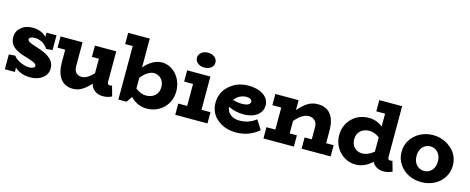

<svg xmlns="http://www.w3.org/2000/svg" viewBox="-36 -1326 4806 1965"><g transform="rotate(15 2366.5 -343.5)"><path d="M290 -297.9Q380.9 -271 427.5 -230Q474.1 -189 474.1 -127Q474.1 -65.9 423.3 -25.9Q372.6 14.2 293.9 14.2Q192.4 14.2 128.9 -43.9V1H22.9V-155.8L89.8 -161.1Q113.8 -126.5 164.8 -104.2Q215.8 -82 256.8 -82Q285.2 -82 300.5 -90.1Q315.9 -98.1 315.9 -112.8Q315.9 -122.6 308.1 -130.6Q300.3 -138.7 273.2 -150.4Q246.1 -162.1 196.8 -175.8Q105.5 -201.2 62.7 -240Q20 -278.8 20 -340.8Q20 -400.4 67.1 -442.1Q114.3 -483.9 189.9 -483.9Q279.3 -483.9 337.9 -426.8V-471.2H443.8V-314.9L377.9 -309.1Q325.2 -388.2 235.8 -388.2Q209 -388.2 193.6 -379.9Q178.2 -371.6 178.2 -357.9Q178.2 -343.3 201.7 -330.3Q225.1 -317.4 290 -297.9Z M1126 -121.1 1155.8 -14.2Q1115.2 7.8 1063 7.8Q1012.7 7.8 976.8 -17.3Q940.9 -42.5 929.7 -88.9Q880.9 -35.6 837.9 -10.7Q794.9 14.2 746.6 14.2Q660.6 14.2 614.3 -46.1Q567.9 -106.4 567.9 -222.2V-352.1H486.8V-471.2H719.7V-222.2Q719.7 -127 803.7 -127Q857.9 -127 924.8 -198.2V-352.1H850.6V-471.2H1076.7V-146Q1076.7 -117.2 1102.1 -117.2Q1116.2 -117.2 1126 -121.1Z M1559.6 -482.9Q1602.5 -482.9 1642.1 -464.1Q1681.6 -445.3 1711.2 -412.8Q1740.7 -380.4 1758.5 -333.7Q1776.4 -287.1 1776.4 -234.9Q1776.4 -128.4 1705.1 -57.1Q1633.8 14.2 1523.4 14.2Q1428.7 14.2 1354.5 -62L1311.5 0H1225.6V-566.9H1145.5V-686H1374.5V-379.9Q1414.6 -428.7 1463.1 -455.8Q1511.7 -482.9 1559.6 -482.9ZM1484.4 -112.8Q1545.9 -112.8 1581.8 -147Q1617.7 -181.2 1617.7 -236.8Q1617.7 -289.1 1586.7 -322.8Q1555.7 -356.4 1504.4 -356Q1474.1 -355 1439.9 -332.8Q1405.8 -310.5 1374.5 -271V-155.8Q1433.6 -112.8 1484.4 -112.8Z M1988.3 -543.9Q1947.3 -543.9 1919.2 -566.2Q1891.1 -588.4 1891.1 -621.1Q1891.1 -655.8 1919.2 -678.5Q1947.3 -701.2 1988.3 -701.2Q2031.7 -701.2 2059.6 -678.7Q2087.4 -656.2 2087.4 -621.1Q2087.4 -587.9 2059.6 -565.9Q2031.7 -543.9 1988.3 -543.9ZM2074.2 -119.1H2169.4V0H1828.1V-119.1H1922.4V-352.1H1828.1V-471.2H2074.2Z M2651.9 -172.9 2713.9 -74.2Q2611.3 14.2 2471.2 14.2Q2428.7 14.2 2388.4 4.4Q2348.1 -5.4 2313 -25.6Q2277.8 -45.9 2251.2 -74.2Q2224.6 -102.5 2209.2 -141.8Q2193.8 -181.2 2193.8 -227.1Q2193.8 -272.5 2209 -313.2Q2224.1 -354 2250.7 -384.5Q2277.3 -415 2312.5 -437.5Q2347.7 -460 2389.2 -471.4Q2430.7 -482.9 2474.1 -482.9Q2573.2 -482.9 2635 -441.4Q2696.8 -399.9 2696.8 -330.1Q2696.8 -283.2 2668.2 -249.5Q2639.6 -215.8 2595.9 -200.4Q2552.2 -185.1 2500 -185.1Q2416 -185.1 2338.9 -221.2Q2343.3 -169.9 2382.1 -141.4Q2420.9 -112.8 2477.1 -112.8Q2574.7 -112.8 2651.9 -172.9ZM2485.8 -366.2Q2448.7 -366.2 2414.6 -348.1Q2380.4 -330.1 2359.9 -300.8Q2407.2 -285.2 2460.9 -285.2Q2502 -285.6 2523.4 -297.6Q2544.9 -309.6 2544.9 -330.1Q2544.9 -346.2 2528.8 -356.2Q2512.7 -366.2 2485.8 -366.2Z M3395 -119.1H3474.6V0H3167V-119.1H3242.7V-250Q3242.7 -289.6 3219 -315.2Q3195.3 -340.8 3153.8 -340.8Q3083.5 -340.8 3008.8 -251V-119.1H3085V0H2762.7V-119.1H2856.9V-352.1H2762.7V-471.2H3008.8V-366.2Q3061 -427.2 3107.9 -455.1Q3154.8 -482.9 3210.9 -482.9Q3301.3 -482.9 3348.1 -424.1Q3395 -365.2 3395 -250Z M4096.7 -121.1 4127.4 -14.2Q4086.9 7.8 4033.7 7.8Q3994.1 7.8 3962.4 -10Q3930.7 -27.8 3914.6 -61Q3834 14.2 3738.8 14.2Q3677.2 14.2 3623 -17.6Q3568.8 -49.3 3535.6 -106.7Q3502.4 -164.1 3502.4 -232.9Q3502.4 -340.3 3573.7 -411.6Q3645 -482.9 3754.4 -482.9Q3832.5 -482.9 3899.4 -431.2V-566.9H3806.6V-686H4048.3V-146Q4048.3 -117.2 4072.8 -117.2Q4086.9 -117.2 4096.7 -121.1ZM3661.6 -232.9Q3661.6 -180.2 3694.1 -146.2Q3726.6 -112.3 3782.7 -112.8Q3835 -114.3 3899.4 -164.1V-316.9Q3842.8 -356 3794.4 -356Q3732.9 -356 3697.3 -322.3Q3661.6 -288.6 3661.6 -232.9Z M4435.1 14.2Q4364.3 14.2 4302.7 -15.9Q4241.2 -45.9 4202.1 -103.5Q4163.1 -161.1 4163.1 -233.9Q4163.1 -307.1 4202.1 -365Q4241.2 -422.9 4302.7 -452.9Q4364.3 -482.9 4435.1 -482.9Q4475.6 -482.9 4515.1 -471.7Q4554.7 -460.4 4589.1 -438.7Q4623.5 -417 4649.9 -387.5Q4676.3 -357.9 4691.7 -318.1Q4707 -278.3 4707 -233.9Q4707 -160.6 4669.2 -103.3Q4631.3 -45.9 4569.6 -15.9Q4507.8 14.2 4435.1 14.2ZM4354.7 -139.2Q4387.2 -104 4435.1 -104Q4482.9 -104 4515.6 -139.2Q4548.3 -174.3 4548.3 -233.9Q4548.3 -293.5 4515.6 -328.6Q4482.9 -363.8 4435.1 -363.8Q4387.2 -363.8 4354.7 -328.6Q4322.3 -293.5 4322.3 -233.9Q4322.3 -174.3 4354.7 -139.2Z"/></g></svg>

Font: BioRhyme ExtraBold
Style: Regular
Weight: 800
Designer: Aoife Mooney
Foundry: Aoife Mooney Type
Version: Version 1.500;PS 001.500;hotconv 1.0.88;makeotf.lib2.5.64775